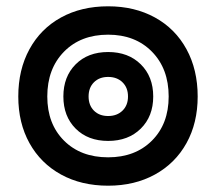

<svg xmlns="http://www.w3.org/2000/svg" viewBox="-20 -581 685 609"><path d="M38 -275Q38 -360 73.5 -425Q109 -490 173.5 -525.5Q238 -561 323 -561Q407 -561 471.5 -525.5Q536 -490 571.5 -425Q607 -360 607 -275Q607 -191 571.5 -127Q536 -63 471.5 -27.5Q407 8 323 8Q238 8 173.5 -27.5Q109 -63 73.5 -127Q38 -191 38 -275ZM515 -275Q515 -363 462 -417Q409 -471 323 -471Q236 -471 183 -417Q130 -363 130 -275Q130 -188 183 -135Q236 -82 323 -82Q409 -82 462 -135Q515 -188 515 -275ZM181 -275Q181 -338 220 -377Q259 -416 323 -416Q387 -416 426.5 -377Q466 -338 466 -275Q466 -212 426.5 -173Q387 -134 323 -134Q259 -134 220 -173Q181 -212 181 -275ZM386 -275Q386 -303 368.5 -320Q351 -337 323 -337Q295 -337 278 -320Q261 -303 261 -275Q261 -247 278 -230Q295 -213 323 -213Q351 -213 368.5 -230Q386 -247 386 -275Z"/></svg>

Font: Bai Jamjuree
Style: Bold
Weight: 700
Designer: Katatrad Aksorn Co.,Ltd.
Foundry: Cadson Demak Co.,Ltd.
Version: Version 1.000; ttfautohint (v1.6)